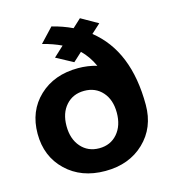

<svg xmlns="http://www.w3.org/2000/svg" viewBox="-117 -886 908 996"><g transform="rotate(-15 337.5 -388.0)"><path d="M326.7 -540.5Q377.9 -540.5 426.8 -526.4Q401.9 -581.1 363.3 -618.2L316.4 -575.2L225.6 -624L279.8 -674.3Q235.8 -695.3 178.7 -710L249.5 -785.2Q307.1 -771 358.4 -746.6L403.3 -788.1L493.7 -736.8L444.8 -692.4Q617.2 -555.7 617.2 -265.6Q617.2 -143.6 536.1 -65.9Q455.1 11.7 326.7 11.7Q198.2 11.7 117.2 -65.9Q36.1 -143.6 36.1 -265.6Q36.1 -387.7 116.9 -464.1Q197.8 -540.5 326.7 -540.5ZM461.4 -265.6Q461.4 -335 424.3 -376.7Q387.2 -418.5 326.7 -418.5Q266.1 -418.5 228.8 -376.7Q191.4 -335 191.4 -265.6Q191.4 -195.8 228.8 -153.1Q266.1 -110.4 326.7 -110.4Q387.2 -110.4 424.3 -153.1Q461.4 -195.8 461.4 -265.6Z"/></g></svg>

Font: Epilogue
Style: Bold
Weight: 700
Designer: Tyler Finck
Foundry: Etcetera Type Co
Version: Version 2.112